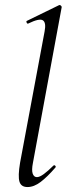

<svg xmlns="http://www.w3.org/2000/svg" viewBox="-20 -746 277 775"><path d="M91 9Q65 9 58.5 -13Q52 -35 61 -89L160 -619Q167 -655 153 -664Q139 -673 94 -651Q90 -649 87.5 -655Q85 -661 89 -662L218 -725Q222 -727 226 -723Q230 -719 229 -717L113 -89Q107 -59 112 -45Q117 -31 129 -31Q140 -31 157 -43.5Q174 -56 195 -77Q199 -81 203 -77Q207 -73 203 -69Q171 -32 144 -11.5Q117 9 91 9Z"/></svg>

Font: Cormorant
Style: Italic
Weight: 400
Italic angle: -10°
Designer: Christian Thalmann (Catharsis Fonts)
Foundry: Catharsis Fonts
Version: Version 4.000